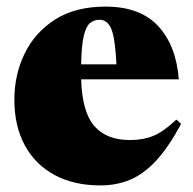

<svg xmlns="http://www.w3.org/2000/svg" viewBox="-20 -547 584 582"><path d="M300 -527Q404.5 -527 459.2 -468.2Q514 -409.5 522 -306.5H226Q229 -207 266 -164.8Q303 -122.5 374 -122.5Q414 -122.5 445 -135.2Q476 -148 514.5 -184.5L529 -171.5Q491.5 -101.5 454 -60.8Q416.5 -20 375.2 -2.5Q334 15 284 15Q204.5 15 146 -16.2Q87.5 -47.5 55.5 -106Q23.5 -164.5 23.5 -245Q23.5 -320 54.5 -384.2Q85.5 -448.5 147 -487.8Q208.5 -527 300 -527ZM282 -487Q264.5 -487 252.5 -476.8Q240.5 -466.5 233.8 -437.5Q227 -408.5 226 -352H333Q329 -432.5 317.2 -459.8Q305.5 -487 282 -487Z"/></svg>

Font: Newsreader Display ExtraBold
Style: Regular
Weight: 800
Designer: Hugues Gentile
Foundry: Production Type
Version: Version 1.001